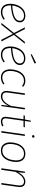

<svg xmlns="http://www.w3.org/2000/svg" viewBox="1696 -2505 819 4251"><g transform="rotate(90 2105.5 -379.5)"><path d="M99 -212V-198Q99 -109 138.5 -65Q178 -21 247 -21Q290 -21 324 -34Q358 -47 399 -76L417 -51Q375 -20 334.5 -5Q294 10 246 10Q160 10 112 -43.5Q64 -97 64 -197Q64 -276 93.5 -353Q123 -430 182.5 -480.5Q242 -531 329 -531Q396 -531 435.5 -497.5Q475 -464 475 -410Q475 -234 99 -212ZM101 -241Q271 -252 355.5 -293.5Q440 -335 440 -409Q440 -450 411.5 -475.5Q383 -501 329 -501Q261 -501 212 -463Q163 -425 136 -366Q109 -307 101 -241Z M753 -277 898 0H860L729 -256L528 0H487L711 -280L586 -520H624L735 -301L907 -520H948Z M1044 -212V-198Q1044 -109 1083.5 -65Q1123 -21 1192 -21Q1235 -21 1269 -34Q1303 -47 1344 -76L1362 -51Q1320 -20 1279.5 -5Q1239 10 1191 10Q1105 10 1057 -43.5Q1009 -97 1009 -197Q1009 -276 1038.5 -353Q1068 -430 1127.5 -480.5Q1187 -531 1274 -531Q1341 -531 1380.5 -497.5Q1420 -464 1420 -410Q1420 -234 1044 -212ZM1046 -241Q1216 -252 1300.5 -293.5Q1385 -335 1385 -409Q1385 -450 1356.5 -475.5Q1328 -501 1274 -501Q1206 -501 1157 -463Q1108 -425 1081 -366Q1054 -307 1046 -241ZM1386 -734 1190 -650 1179 -672 1373 -769Z M1903 -480 1882 -458Q1837 -500 1769 -500Q1693 -500 1644 -452.5Q1595 -405 1572.5 -335Q1550 -265 1550 -198Q1550 -111 1589.5 -66Q1629 -21 1698 -21Q1767 -21 1832 -68L1849 -43Q1780 10 1697 10Q1614 10 1564.5 -44.5Q1515 -99 1515 -198Q1515 -273 1541.5 -350Q1568 -427 1625 -479Q1682 -531 1770 -531Q1852 -531 1903 -480Z M1993 -115Q1993 -132 1996 -150L2048 -520H2082L2030 -150Q2027 -132 2027 -116Q2027 -68 2050.5 -44.5Q2074 -21 2118 -21Q2181 -21 2233.5 -73.5Q2286 -126 2326 -216L2369 -520H2403L2329 0H2302L2321 -158Q2288 -82 2234 -36Q2180 10 2114 10Q2057 10 2025 -22.5Q1993 -55 1993 -115Z M2602 -121Q2600 -103 2600 -95Q2600 -20 2673 -20Q2715 -20 2765 -47L2778 -20Q2723 10 2669 10Q2621 10 2593.5 -16.5Q2566 -43 2566 -93Q2566 -100 2568 -120L2620 -491H2535L2539 -520H2625L2651 -650L2677 -653L2658 -520H2800L2791 -491H2654Z M2916 0H2882L2956 -520H2990ZM2972 -704Q2972 -716 2980.5 -725Q2989 -734 3003 -734Q3014 -734 3021 -727.5Q3028 -721 3028 -710Q3028 -697 3019.5 -688Q3011 -679 2997 -679Q2986 -679 2979 -686Q2972 -693 2972 -704Z M3132 -198Q3132 -273 3157.5 -349.5Q3183 -426 3240 -478.5Q3297 -531 3385 -531Q3471 -531 3518.5 -478Q3566 -425 3566 -327Q3566 -252 3541 -174.5Q3516 -97 3459.5 -43.5Q3403 10 3313 10Q3227 10 3179.5 -44.5Q3132 -99 3132 -198ZM3531 -326Q3531 -411 3493.5 -456Q3456 -501 3385 -501Q3307 -501 3258 -452Q3209 -403 3188 -333Q3167 -263 3167 -196Q3167 -112 3205 -66.5Q3243 -21 3313 -21Q3390 -21 3439 -69.5Q3488 -118 3509.5 -188Q3531 -258 3531 -326Z M4121 -407Q4121 -390 4118 -369L4066 0H4032L4084 -367Q4087 -387 4087 -404Q4087 -501 3997 -501Q3885 -501 3784 -310L3740 0H3706L3780 -520H3809L3792 -371Q3833 -447 3887 -489Q3941 -531 4001 -531Q4059 -531 4090 -499Q4121 -467 4121 -407Z"/></g></svg>

Font: FiraGO UltraLight
Style: Italic
Weight: 200
Italic angle: -8°
Designer: bBox Type GmbH
Foundry: bBox Type GmbH
Version: Version 1.001